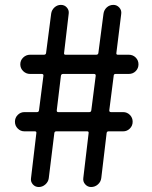

<svg xmlns="http://www.w3.org/2000/svg" viewBox="-20 -751 609 771"><path d="M135.7 0Q121.1 0 111.8 -10.7Q102.5 -21.5 104.5 -35.2L126 -216.8Q127 -223.6 120.1 -223.6H78.1Q62.5 -223.6 51.3 -234.9Q40 -246.1 40 -262.2Q40 -278.3 51.3 -289.6Q62.5 -300.8 78.1 -300.8H128.9Q135.7 -300.8 136.7 -308.6L154.3 -446.3Q155.3 -454.1 147.5 -454.1H100.6Q85 -454.1 73.2 -465.3Q61.5 -476.6 61.5 -492.7Q61.5 -508.8 73.2 -520Q85 -531.2 100.6 -531.2H156.2Q164.1 -531.2 165 -538.1L185.5 -696.3Q187.5 -710.9 198.7 -721.2Q210 -731.4 224.6 -731.4Q239.3 -731.4 248.5 -720.7Q257.8 -710 255.9 -696.3L237.3 -538.1Q236.3 -531.2 243.2 -531.2H366.2Q374 -531.2 375 -538.1L395.5 -695.3Q397.5 -710.9 408.7 -721.2Q419.9 -731.4 435.5 -731.4Q449.2 -731.4 459 -720.7Q468.8 -710 466.8 -695.3L447.3 -538.1Q446.3 -531.2 453.1 -531.2H497.1Q513.7 -531.2 524.9 -520Q536.1 -508.8 536.1 -492.7Q536.1 -476.6 524.9 -465.3Q513.7 -454.1 497.1 -454.1H444.3Q436.5 -454.1 436.5 -446.3L418.9 -308.6Q418 -300.8 425.8 -300.8H474.6Q490.2 -300.8 501.5 -289.6Q512.7 -278.3 512.7 -262.2Q512.7 -246.1 501.5 -234.9Q490.2 -223.6 474.6 -223.6H416Q409.2 -223.6 408.2 -216.8L386.7 -36.1Q384.8 -20.5 373 -10.3Q361.3 0 345.7 0Q332 0 322.3 -10.7Q312.5 -21.5 314.5 -36.1L335.9 -216.8Q336.9 -223.6 330.1 -223.6H206.1Q199.2 -223.6 198.2 -216.8L175.8 -35.2Q173.8 -20.5 162.1 -10.3Q150.4 0 135.7 0ZM208 -308.6Q207 -300.8 213.9 -300.8H338.9Q345.7 -300.8 346.7 -308.6L364.3 -446.3Q365.2 -454.1 357.4 -454.1H233.4Q225.6 -454.1 224.6 -446.3Z"/></svg>

Font: Gen Jyuu Gothic P Medium
Style: Regular
Weight: 500
Designer: [Source Han Sans]
Ryoko NISHIZUKA  (kana & ideographs); Paul D. Hunt (Latin, Greek & Cyrillic); Wenlong ZHANG  (bopomofo
Version: Version 1.002.20150607